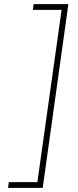

<svg xmlns="http://www.w3.org/2000/svg" viewBox="-20 -766 382 935"><path d="M313 -746H144L140 -718H280L162 121H23L19 149H188Z"/></svg>

Font: Josefin Slab Thin Light
Style: Italic
Weight: 300
Italic angle: -12°
Version: Version 2.000